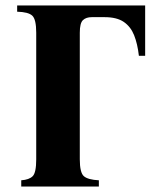

<svg xmlns="http://www.w3.org/2000/svg" viewBox="-20 -685 586 705"><path d="M513 -665V-480H490Q485 -524 472.5 -555.5Q460 -587 434.5 -604.5Q409 -622 364 -622H317Q296 -622 284.5 -611Q273 -600 273 -565V-100Q273 -51 288 -38Q303 -25 343 -23V0H58V-23Q87 -25 100 -38Q113 -51 113 -100V-565Q113 -614 98.5 -627.5Q84 -641 43 -642V-665Z"/></svg>

Font: Bona Nova
Style: Bold
Weight: 700
Designer: Mateusz Machalski
Foundry: Capitalics
Version: Version 4.001; ttfautohint (v1.8.3)